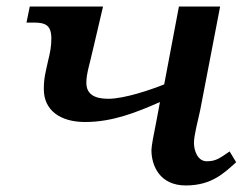

<svg xmlns="http://www.w3.org/2000/svg" viewBox="-20 -556 742 587"><path d="M548 11C628 11 666 -28 702 -60L682 -93C649 -70 638 -63 612 -63C584 -63 573 -96 573 -119C573 -142 584 -182 592 -219L653 -536H527L482 -298C442 -282 361 -254 311 -254C269 -254 244 -268 244 -303C244 -331 254 -359 265 -408L295 -536H71L61 -487H83C119 -487 137 -479 137 -438C137 -414 133 -394 127 -370C119 -333 114 -318 114 -283C114 -219 164 -183 240 -183C324 -183 396 -212 469 -244L458 -185C450 -145 443 -110 443 -97C443 -50 468 11 548 11Z"/></svg>

Font: Noto Serif Semi
Style: Italic
Weight: 600
Italic angle: -12°
Designer: Monotype Design Team
Foundry: Monotype Imaging Inc.
Version: Version 1.901